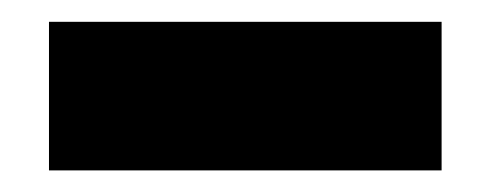

<svg xmlns="http://www.w3.org/2000/svg" viewBox="-20 -666 450 176"><path d="M24.9 -646H384.8V-509.8H24.9Z"/></svg>

Font: Overused Grotesk Black
Style: Regular
Weight: 900
Version: Version 0.002